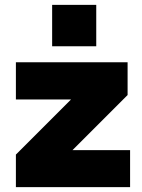

<svg xmlns="http://www.w3.org/2000/svg" viewBox="-20 -764 579 784"><path d="M192.9 -575.2V-744.1H373V-575.2ZM44.9 0V-132.8L270 -357.9H44.9V-509.8H501V-376L275.9 -150.9H511.2V0Z"/></svg>

Font: Mulish ExtraBlack
Style: Regular
Weight: 1000
Designer: Vernon Adams
Foundry: Vernon Adams
Version: Version 3.603; ttfautohint (v1.8.3)